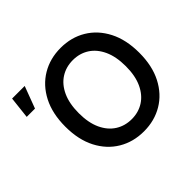

<svg xmlns="http://www.w3.org/2000/svg" viewBox="-162 -971 1215 1215"><g transform="rotate(-45 445.5 -363.5)"><path d="M502.4 9.8Q407.2 9.8 332.3 -34.9Q257.3 -79.6 214.1 -163.1Q170.9 -246.6 170.9 -363.3Q170.9 -480.5 214.1 -564.2Q257.3 -647.9 332.3 -692.6Q407.2 -737.3 502.4 -737.3Q597.2 -737.3 671.9 -692.6Q746.6 -647.9 789.8 -564.2Q833 -480.5 833 -363.3Q833 -246.6 789.8 -162.8Q746.6 -79.1 671.9 -34.7Q597.2 9.8 502.4 9.8ZM502.4 -99.6Q563 -99.6 610.4 -129.9Q657.7 -160.2 685.1 -219Q712.4 -277.8 712.4 -363.3Q712.4 -449.2 685.1 -508.3Q657.7 -567.4 610.4 -597.7Q563 -627.9 502.4 -627.9Q441.4 -627.9 393.8 -597.7Q346.2 -567.4 318.8 -508.3Q291.5 -449.2 291.5 -363.3Q291.5 -277.8 318.8 -219Q346.2 -160.2 393.8 -129.9Q441.4 -99.6 502.4 -99.6ZM42 -580.1 58.6 -727.5H171.4L116.2 -580.1Z"/></g></svg>

Font: Inter Cardless
Style: Medium
Weight: 500
Designer: Rasmus Andersson
Foundry: rsms
Version: Version 4.001;git-9221beed3